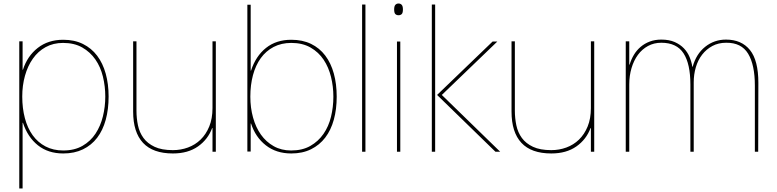

<svg xmlns="http://www.w3.org/2000/svg" viewBox="-20 -866 4434 1096"><path d="M600 -315Q600 -242 583.5 -182Q567 -122 534.5 -79.5Q502 -37 453.5 -13.5Q405 10 341 10Q255 10 196.5 -36.5Q138 -83 111 -165H109V210H90V-630H109V-468H111Q136 -546 195.5 -592.5Q255 -639 341 -639Q405 -639 453.5 -615Q502 -591 534.5 -548Q567 -505 583.5 -445.5Q600 -386 600 -315ZM581 -315Q581 -373 567.5 -428.5Q554 -484 524.5 -526.5Q495 -569 449.5 -595Q404 -621 340 -621Q284 -621 240.5 -597Q197 -573 167.5 -531Q138 -489 122.5 -433.5Q107 -378 107 -315Q107 -248 122 -191.5Q137 -135 166.5 -94Q196 -53 240 -30Q284 -7 341 -7Q405 -7 451 -33.5Q497 -60 525.5 -103.5Q554 -147 567.5 -202Q581 -257 581 -315Z M1212 0H1193V-135H1191Q1167 -70 1110 -30Q1053 10 967 10Q853 10 796.5 -50.5Q740 -111 740 -229V-630H759V-235Q759 -191 767.5 -150.5Q776 -110 799 -78.5Q822 -47 862.5 -28Q903 -9 967 -9Q1012 -9 1053 -24Q1094 -39 1125 -69Q1156 -99 1174.5 -144Q1193 -189 1193 -249V-630H1212Z M1902 -314Q1902 -242 1885.5 -182.5Q1869 -123 1836.5 -80.5Q1804 -38 1755.5 -14Q1707 10 1643 10Q1557 10 1497.5 -36.5Q1438 -83 1413 -161H1411V-1H1392V-839H1411V-463H1413Q1440 -546 1498.5 -592.5Q1557 -639 1643 -639Q1707 -639 1755.5 -615.5Q1804 -592 1836.5 -549Q1869 -506 1885.5 -446.5Q1902 -387 1902 -314ZM1883 -314Q1883 -372 1869.5 -427Q1856 -482 1827.5 -525Q1799 -568 1753 -594.5Q1707 -621 1643 -621Q1586 -621 1542 -598Q1498 -575 1468.5 -534Q1439 -493 1424 -437Q1409 -381 1409 -314Q1409 -251 1424.5 -195Q1440 -139 1469.5 -97.5Q1499 -56 1542.5 -31.5Q1586 -7 1642 -7Q1706 -7 1751.5 -33Q1797 -59 1826.5 -101.5Q1856 -144 1869.5 -199.5Q1883 -255 1883 -314Z M2066 0H2047V-840H2066Z M2280 -812Q2280 -792 2273 -785.5Q2266 -779 2255 -779Q2244 -779 2237 -785.5Q2230 -792 2230 -812Q2230 -831 2237 -838.5Q2244 -846 2255 -846Q2266 -846 2273 -838.5Q2280 -831 2280 -812ZM2265 0H2246V-629H2265Z M2835 0H2808L2475 -324L2792 -629H2819L2502 -324ZM2464 0H2445V-840H2464Z M3372 0H3353V-135H3351Q3327 -70 3270 -30Q3213 10 3127 10Q3013 10 2956.5 -50.5Q2900 -111 2900 -229V-630H2919V-235Q2919 -191 2927.5 -150.5Q2936 -110 2959 -78.5Q2982 -47 3022.5 -28Q3063 -9 3127 -9Q3172 -9 3213 -24Q3254 -39 3285 -69Q3316 -99 3334.5 -144Q3353 -189 3353 -249V-630H3372Z M4309 -393 4308 0H4289V-377Q4289 -496 4250.5 -559.5Q4212 -623 4125 -622Q4081 -622 4046.5 -603.5Q4012 -585 3988 -554Q3964 -523 3952 -482Q3940 -441 3940 -396V0H3921V-383Q3921 -501 3882 -561.5Q3843 -622 3755 -622Q3713 -622 3679 -603.5Q3645 -585 3621.5 -553Q3598 -521 3585 -477.5Q3572 -434 3572 -384V0H3552V-630H3572V-497H3574Q3583 -527 3598.5 -553Q3614 -579 3637 -598.5Q3660 -618 3689.5 -629Q3719 -640 3755 -640Q3800 -640 3831.5 -626Q3863 -612 3884 -590Q3905 -568 3916.5 -540Q3928 -512 3932 -485H3934Q3954 -558 4005.5 -599Q4057 -640 4124 -640Q4213 -640 4261 -580.5Q4309 -521 4309 -393Z"/></svg>

Font: TypoPRO Sinkin Sans
Style: 100 Thin
Weight: 100
Designer: Keith Bates
Foundry: K-Type
Version: Sinkin Sans (version 1.0)  by Keith Bates   •   © 2014   www